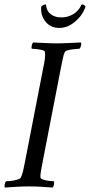

<svg xmlns="http://www.w3.org/2000/svg" viewBox="-27 -836 402 859"><path d="M227 -642Q253 -642 280 -643.5Q307 -645 335 -646Q338 -642 335.5 -632Q333 -622 329 -618Q324 -618 308.5 -616.5Q293 -615 279.5 -612Q266 -609 263 -603Q257 -591 253.5 -571.5Q250 -552 245 -530L164 -113Q164 -111 163 -107Q159 -87 156 -69.5Q153 -52 154 -41Q155 -36 167.5 -32Q180 -28 194.5 -26.5Q209 -25 214 -25Q216 -21 214.5 -11Q213 -1 208 3Q180 1 154.5 -0.5Q129 -2 103 -2Q77 -2 50.5 -0.5Q24 1 -5 3Q-8 -1 -6 -11Q-4 -21 0 -25Q6 -25 21 -26.5Q36 -28 49.5 -32Q63 -36 66 -41Q72 -53 76.5 -72Q81 -91 85 -113L166 -530Q171 -552 173.5 -571.5Q176 -591 174 -603Q174 -609 161.5 -612Q149 -615 135 -616.5Q121 -618 115 -618Q113 -622 115 -632Q117 -642 121 -646Q149 -645 175 -643.5Q201 -642 227 -642ZM247 -758Q276 -758 300.5 -772.5Q325 -787 337 -814Q337 -816 341 -816Q346 -816 351 -812Q356 -808 355 -805Q355 -804 354 -802.5Q353 -801 353 -799Q340 -765 307.5 -738Q275 -711 238 -711Q201 -711 178.5 -737Q156 -763 157 -800V-805Q158 -808 164.5 -812Q171 -816 175 -816Q179 -816 179 -814Q181 -787 200 -772.5Q219 -758 247 -758Z"/></svg>

Font: Amiri
Style: Italic
Weight: 400
Italic angle: 10°
Designer: Khaled Hosny
Version: Version 0.113